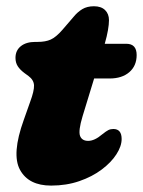

<svg xmlns="http://www.w3.org/2000/svg" viewBox="-20 -582 457 614"><path d="M71 -339 58 -348.5Q44 -359 36.8 -370.2Q29.5 -381.5 29.5 -397Q29.5 -420.5 46.5 -434.2Q63.5 -448 93 -448H100.5Q125.5 -448 142.2 -455.5Q159 -463 179.5 -486.5L216.5 -529.5Q228 -543.5 243.2 -552.8Q258.5 -562 280.5 -562Q303.5 -562 316 -549.8Q328.5 -537.5 328.5 -517.5Q328.5 -504 325.2 -485.2Q322 -466.5 315 -442H384Q417 -442 417 -406Q417 -371.5 393.5 -351.2Q370 -331 330.5 -331H281L244 -210Q230 -163.5 236 -147.5Q242 -131.5 262 -131.5Q282.5 -131.5 307 -152.5Q319.5 -162.5 326.5 -166Q333.5 -169.5 342.5 -169.5Q369 -169.5 369 -137.5Q369 -114.5 352.2 -88.5Q335.5 -62.5 305.2 -39.8Q275 -17 233.8 -2.8Q192.5 11.5 143.5 11.5Q71.5 11.5 44 -38.8Q16.5 -89 56 -198.5L76.5 -256.5Q89.5 -291.5 88.8 -309Q88 -326.5 71 -339Z"/></svg>

Font: Fraunces 72pt SuperSoft Black
Style: Italic
Weight: 900
Italic angle: -16°
Version: Version 1.000;[b76b70a41]